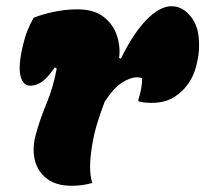

<svg xmlns="http://www.w3.org/2000/svg" viewBox="-20 -587 659 616"><path d="M88 -530Q115 -541 152.5 -549Q190 -557 228 -557Q282 -557 313 -532.5Q344 -508 355.5 -471.5Q367 -435 362 -401L368 -399Q408 -481 450.5 -524Q493 -567 530 -567Q561 -567 584 -543Q612 -515 617 -471.5Q622 -428 613 -390L609 -373Q603 -347 585 -320Q567 -293 538 -275Q509 -257 467 -257Q454 -257 444.5 -258Q435 -259 424 -262V-268Q430 -285 433 -302.5Q436 -320 436 -336Q430 -339 420 -339Q398 -339 371 -321.5Q344 -304 316 -261Q303 -227 292 -191.5Q281 -156 275 -117Q269 -79 269 -51Q269 -23 276 0Q245 9 210 9Q161 9 131.5 -13Q102 -35 92.5 -70.5Q83 -106 93 -148Q106 -199 128.5 -253Q151 -307 162 -367L156 -371Q131 -335 113 -323.5Q95 -312 78 -312Q53 -312 45.5 -344.5Q38 -377 54 -443Q60 -469 68.5 -490Q77 -511 88 -530Z"/></svg>

Font: Recursive Mn Csl St Blk
Style: Italic
Weight: 900
Italic angle: -15°
Monospace: yes
Version: Version 1.079;hotconv 1.0.112;makeotfexe 2.5.65598; ttfautoh